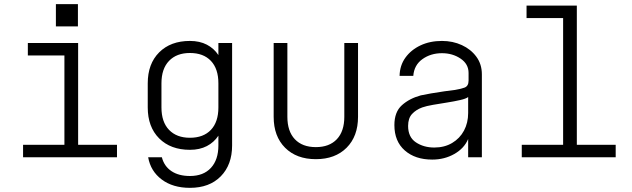

<svg xmlns="http://www.w3.org/2000/svg" viewBox="-20 -757 3040 924"><path d="M91 0V-60H290V-490H114V-550H356V-60H543V0ZM249 -737H355V-630H249Z M894 147Q812 147 758.5 107Q705 67 693 0H759Q770 43 805 66.5Q840 90 894 90Q959 90 995 51Q1031 12 1031 -57V-104Q1010 -72 975.5 -54Q941 -36 894 -36Q801 -36 746 -91Q691 -146 691 -240V-356Q691 -450 746 -505Q801 -560 894 -560Q941 -560 975.5 -542Q1010 -524 1031 -492V-550H1097V-57Q1097 36 1042.5 91.5Q988 147 894 147ZM894 -502Q830 -502 793.5 -464Q757 -426 757 -356V-240Q757 -170 793.5 -132Q830 -94 894 -94Q959 -94 995 -132Q1031 -170 1031 -240V-356Q1031 -426 995 -464Q959 -502 894 -502Z M1500 9Q1407 9 1352 -46Q1297 -101 1297 -195V-550H1363V-195Q1363 -125 1399 -87Q1435 -49 1500 -49Q1565 -49 1601 -87Q1637 -125 1637 -195V-550H1703V-195Q1703 -101 1648 -46Q1593 9 1500 9Z M2060 11Q1978 11 1928 -33Q1878 -77 1878 -155Q1878 -218 1914 -250.5Q1950 -283 2005 -298Q2023 -302 2054.5 -307.5Q2086 -313 2118 -317.5Q2150 -322 2168 -324Q2194 -328 2214.5 -335Q2235 -342 2235 -369V-406Q2235 -449 2196.5 -475Q2158 -501 2107 -501Q2053 -501 2013 -472.5Q1973 -444 1969 -392H1903Q1904 -442 1931 -479.5Q1958 -517 2003.5 -538.5Q2049 -560 2107 -560Q2159 -560 2202.5 -540Q2246 -520 2272.5 -484Q2299 -448 2299 -399V0H2233V-88Q2214 -43 2166.5 -16Q2119 11 2060 11ZM2070 -47Q2119 -47 2156 -69Q2193 -91 2213 -128.5Q2233 -166 2233 -213V-290Q2223 -282 2194.5 -275.5Q2166 -269 2131 -263.5Q2096 -258 2064 -252.5Q2032 -247 2012 -240Q1982 -229 1963 -208.5Q1944 -188 1944 -151Q1944 -97 1981.5 -72Q2019 -47 2070 -47Z M2491 0V-60H2690V-670H2514V-730H2756V-60H2943V0Z"/></svg>

Font: Tiny ExtraLight
Style: Regular
Weight: 200
Monospace: yes
Designer: Philipp Nurullin, Konstantin Bulenkov
Foundry: JetBrains
Version: Version 2.251; ttfautohint (v1.8.4.7-5d5b)